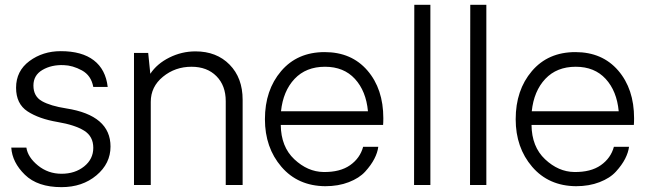

<svg xmlns="http://www.w3.org/2000/svg" viewBox="-20 -770 2691 799"><path d="M235.8 8.8Q136.7 8.8 83.7 -42.7Q30.8 -94.2 26.9 -155.8H89.8Q95.7 -115.7 137.9 -81.3Q180.2 -46.9 236.1 -46.9Q292 -46.9 330.1 -77.4Q368.2 -107.9 368.2 -154.8Q368.2 -202.6 330.1 -226.3Q292 -250 220.2 -262.2Q142.1 -275.4 94.5 -306.6Q46.9 -337.9 46.9 -404.8Q46.9 -474.6 102.5 -515.9Q158.2 -557.1 232.9 -557.1Q320.8 -557.1 370.4 -519Q419.9 -481 428.2 -408.2H368.2Q359.4 -456.1 320.8 -477.1Q282.2 -498 245.1 -499Q194.3 -501 156.7 -479Q119.1 -457 119.1 -414.1Q119.1 -369.1 154.5 -349.1Q189.9 -329.1 255.9 -318.8Q439.9 -290 439.9 -160.2Q439.9 -89.4 381.3 -40.3Q322.8 8.8 235.8 8.8Z M793.5 -556.2Q881.3 -556.2 935.5 -501Q989.7 -445.8 989.7 -355V0H919.4V-349.1Q919.4 -414.1 880.6 -453.1Q841.8 -492.2 776.9 -492.2Q709 -492.2 658.2 -450.7Q607.4 -409.2 607.4 -346.2V0H537.6V-549.8H596.7L605.5 -462.9Q633.3 -504.9 684.8 -530.5Q736.3 -556.2 793.5 -556.2Z M1575.2 -277.8Q1575.2 -259.8 1574.2 -250H1148.4Q1149.4 -159.2 1204.8 -107.2Q1260.3 -55.2 1326.2 -54.2Q1395 -53.2 1436.8 -82.5Q1478.5 -111.8 1491.2 -159.2H1554.2Q1551.3 -135.3 1537.8 -109.1Q1524.4 -83 1499.8 -55.9Q1475.1 -28.8 1431.6 -12Q1388.2 4.9 1333.5 4.9Q1219.7 3.9 1151.1 -75.9Q1082.5 -155.8 1082.5 -273.9Q1082.5 -395 1149.9 -474.1Q1217.3 -553.2 1331.1 -553.2Q1442.9 -553.2 1509 -476.6Q1575.2 -399.9 1575.2 -277.8ZM1332.5 -492.2Q1253.4 -492.2 1205.8 -441.7Q1158.2 -391.1 1149.4 -307.1H1511.2Q1503.4 -391.1 1457 -441.7Q1410.6 -492.2 1332.5 -492.2Z M1703.1 0 1704.1 -750H1771V0Z M1936 0 1937 -750H2003.9V0Z M2618.7 -277.8Q2618.7 -259.8 2617.7 -250H2191.9Q2192.9 -159.2 2248.3 -107.2Q2303.7 -55.2 2369.6 -54.2Q2438.5 -53.2 2480.2 -82.5Q2522 -111.8 2534.7 -159.2H2597.7Q2594.7 -135.3 2581.3 -109.1Q2567.9 -83 2543.2 -55.9Q2518.6 -28.8 2475.1 -12Q2431.6 4.9 2377 4.9Q2263.2 3.9 2194.6 -75.9Q2126 -155.8 2126 -273.9Q2126 -395 2193.4 -474.1Q2260.7 -553.2 2374.5 -553.2Q2486.3 -553.2 2552.5 -476.6Q2618.7 -399.9 2618.7 -277.8ZM2376 -492.2Q2296.9 -492.2 2249.3 -441.7Q2201.7 -391.1 2192.9 -307.1H2554.7Q2546.9 -391.1 2500.5 -441.7Q2454.1 -492.2 2376 -492.2Z"/></svg>

Font: Oakes Grotesk
Style: Light
Weight: 300
Designer: Samuel Oakes
Foundry: Samuel Oakes
Version: Version 1.0 | wf-rip DC20170320